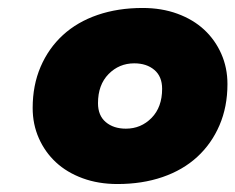

<svg xmlns="http://www.w3.org/2000/svg" viewBox="-20 -694 591 482"><path d="M275 -232Q227 -232 187.5 -246.5Q148 -261 120.5 -286.5Q93 -312 77.5 -347Q62 -382 62 -423Q62 -480 82 -526.5Q102 -573 138 -606Q174 -639 225 -656.5Q276 -674 338 -674Q386 -674 425.5 -659.5Q465 -645 492.5 -619.5Q520 -594 535.5 -559Q551 -524 551 -483Q551 -426 531 -379.5Q511 -333 475 -300Q439 -267 388 -249.5Q337 -232 275 -232ZM296 -371Q334 -371 360.5 -398Q387 -425 387 -471Q387 -502 367.5 -518.5Q348 -535 317 -535Q279 -535 252.5 -508Q226 -481 226 -435Q226 -404 245.5 -387.5Q265 -371 296 -371Z"/></svg>

Font: Celebes Black
Style: Italic
Weight: 900
Italic angle: -10°
Designer: Anugrah Pasau
Foundry: Lafontype
Version: Version 1.000; ttfautohint (v1.8.4)